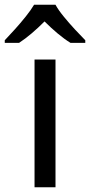

<svg xmlns="http://www.w3.org/2000/svg" viewBox="-60 -786 378 806"><path d="M173 0H85V-536H173ZM173 -766Q185 -744 207.5 -716.5Q230 -689 254.5 -662.5Q279 -636 298 -617V-606H236Q210 -622 182 -645.5Q154 -669 127 -696Q100 -669 73 -646Q46 -623 20 -606H-40V-617Q-21 -637 2.5 -663Q26 -689 48 -716.5Q70 -744 83 -766Z"/></svg>

Font: Noto Sans Adlam
Style: Regular
Weight: 400
Designer: Mark Jamra, Neil Patel
Foundry: JamraPatel LLC
Version: Version 3.001